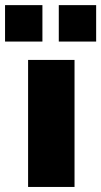

<svg xmlns="http://www.w3.org/2000/svg" viewBox="-68 -740 401 760"><path d="M43.2 0V-502.8H227V0ZM164.7 -575.5V-719.7H312.6V-575.5ZM-48 -575.5V-719.7H99.9V-575.5Z"/></svg>

Font: Titillium Web SemiBold
Style: Regular
Weight: 600
Designer: Mohamed Gaber, Accademia di Belle Arti di Urbino
Foundry: Kief Type Foundry, Accademia di Belle Arti di Urbino
Version: Version 3.000; ttfautohint (v1.8.4)